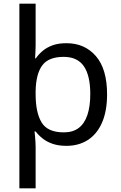

<svg xmlns="http://www.w3.org/2000/svg" viewBox="-20 -780 655 1040"><path d="M560 -269Q560 -178 532.5 -115.5Q505 -53 455.5 -21.5Q406 10 340 10Q298 10 266.5 -0.5Q235 -11 212 -29Q189 -47 173 -68H167Q168 -61 169.5 -45Q171 -29 172 -12Q173 5 173 16V240H85V-760H173V-536Q173 -522 172 -499.5Q171 -477 170 -464H174Q190 -487 212.5 -505.5Q235 -524 266 -535Q297 -546 340 -546Q439 -546 499.5 -476Q560 -406 560 -269ZM469 -270Q469 -371 434 -421.5Q399 -472 325 -472Q243 -472 209 -426Q175 -380 173 -288V-269Q173 -170 205.5 -116.5Q238 -63 326 -63Q375 -63 406.5 -87Q438 -111 453.5 -157.5Q469 -204 469 -270Z"/></svg>

Font: Noto Sans Khmer UI
Style: Regular
Weight: 400
Designer: Danh Hong and the Monotype Design Team
Foundry: Monotype Imaging Inc.
Version: Version 2.002